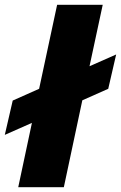

<svg xmlns="http://www.w3.org/2000/svg" viewBox="-22 -780 504 800"><path d="M54 0 111 -268 -2 -218 31 -361 141 -410 216 -760H406L351 -504L462 -553L429 -410L321 -362L244 0Z"/></svg>

Font: Be Vietnam Pro Black
Style: Italic
Weight: 900
Italic angle: -12°
Designer: Lam Bao, Tony Le, Vietanh Nguyen
Foundry: Yellow Type Foundry
Version: Version 1.002; ttfautohint (v1.8.3)